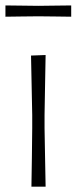

<svg xmlns="http://www.w3.org/2000/svg" viewBox="-22 -704 288 724"><path d="M96.5 0Q97.5 -56 98.2 -107.8Q99 -159.5 99.5 -220.5V-270.5Q98.5 -333 97.2 -386Q96 -439 95 -494.5L150 -496.5Q149 -440 148 -386.8Q147 -333.5 146 -270.5V-220.5Q147 -159.5 148 -107.8Q149 -56 150 0ZM-1.5 -641V-683.5Q26 -683 57.5 -682.8Q89 -682.5 122.5 -682Q156 -682.5 187.5 -682.8Q219 -683 246.5 -683.5V-641Q219 -641.5 187.5 -641.8Q156 -642 122.5 -642.5Q89 -642 57.5 -641.8Q26 -641.5 -1.5 -641Z"/></svg>

Font: Commissioner Loud ExtraLight
Style: Regular
Weight: 200
Designer: Kostas Bartsokas
Foundry: Kostas Bartsokas
Version: Version 1.000; ttfautohint (v1.8.3)